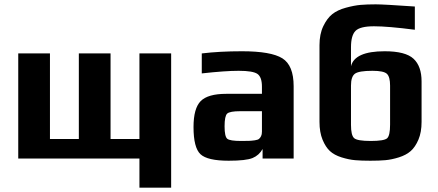

<svg xmlns="http://www.w3.org/2000/svg" viewBox="-20 -730 2016 884"><path d="M343 -484V-90H210V-484H64V0H622V134H768V-484H622V-90H489V-484Z M1332 0V-333C1332 -397 1314.7 -439.8 1280 -461.5C1245.3 -483.2 1183.3 -494 1094 -494C1026 -494 964.3 -490.7 909 -484V-392C981 -400 1037.7 -404 1079 -404C1123 -404 1151.8 -399.2 1165.5 -389.5C1179.2 -379.8 1186 -360.3 1186 -331V-298H1022C965.3 -298 926 -286.8 904 -264.5C882 -242.2 871 -202.3 871 -145C871 -81.7 881.7 -40 903 -20C924.3 0 967.7 10 1033 10C1086.3 10 1123 5.8 1143 -2.5C1163 -10.8 1178.3 -24.7 1189 -44V0ZM1186 -124C1186 -115.3 1184.7 -108.3 1182 -103C1179.3 -97.7 1176.2 -93.5 1172.5 -90.5C1168.8 -87.5 1162.3 -85.3 1153 -84C1143.7 -82.7 1135 -81.8 1127 -81.5C1119 -81.2 1106.7 -81 1090 -81C1056 -81 1034.8 -84.3 1026.5 -91C1018.2 -97.7 1014 -116.7 1014 -148C1014 -180 1018 -199.7 1026 -207C1034 -214.3 1054 -218 1086 -218H1186Z M1596 -512C1596 -548.7 1603 -574 1617 -588C1631 -602 1659.3 -609 1702 -609C1744.7 -609 1807.3 -603.7 1890 -593V-700C1794 -706.7 1734 -710 1710 -710C1683.3 -710 1660.2 -709.2 1640.5 -707.5C1620.8 -705.8 1598.2 -701.5 1572.5 -694.5C1546.8 -687.5 1526 -677.7 1510 -665C1494 -652.3 1480.2 -633.8 1468.5 -609.5C1456.8 -585.2 1451 -556 1451 -522V-169C1451 -137 1455.7 -109.7 1465 -87C1474.3 -64.3 1485.7 -46.8 1499 -34.5C1512.3 -22.2 1530.2 -12.5 1552.5 -5.5C1574.8 1.5 1595.7 5.8 1615 7.5C1634.3 9.2 1657.7 10 1685 10C1711.7 10 1734.7 9.2 1754 7.5C1773.3 5.8 1794.2 1.5 1816.5 -5.5C1838.8 -12.5 1857 -22.2 1871 -34.5C1885 -46.8 1896.8 -64.3 1906.5 -87C1916.2 -109.7 1921 -137 1921 -169V-355C1921 -401.7 1908.7 -436.5 1884 -459.5C1859.3 -482.5 1815 -494 1751 -494C1659 -494 1607.3 -471 1596 -425ZM1596 -336C1596 -363.3 1602 -381.5 1614 -390.5C1626 -399.5 1653 -404 1695 -404C1729.7 -404 1751.8 -399.3 1761.5 -390C1771.2 -380.7 1776 -362.7 1776 -336V-156C1776 -122.7 1771.5 -101.8 1762.5 -93.5C1753.5 -85.2 1728.3 -81 1687 -81C1645.7 -81 1620.2 -85.3 1610.5 -94C1600.8 -102.7 1596 -123 1596 -155Z"/></svg>

Font: Play
Style: Bold
Weight: 700
Designer: Jonas Hecksher
Foundry: Jonas Hecksher, Playtypeª, e-types AS
Version: Version 1.002